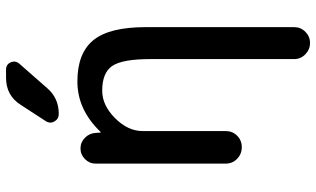

<svg xmlns="http://www.w3.org/2000/svg" viewBox="-220 -580 1020 619"><g transform="rotate(-90 289.5 -270.0)"><path d="M72 -52V-471Q72 -491 86.5 -505.5Q101 -520 121 -520Q141 -520 155.5 -505.5Q170 -491 171 -471L172 -456Q172 -455 173 -455Q174 -455 175 -456Q246 -530 337 -530Q428 -530 470 -478.5Q512 -427 512 -310V169Q512 190 497 205Q482 220 461 220Q440 220 424.5 205Q409 190 409 169V-295Q409 -385 387 -417.5Q365 -450 307 -450Q260 -450 218.5 -408.5Q177 -367 177 -320V-52Q177 -30 162 -15Q147 0 125 0Q103 0 87.5 -15Q72 -30 72 -52ZM349 -760H375Q392 -760 398.5 -745Q405 -730 394 -717L315 -627Q283 -590 232 -590Q216 -590 208 -604Q200 -618 209 -632L261 -712Q291 -760 349 -760Z"/></g></svg>

Font: Rounded Mplus 1c Medium
Style: Regular
Weight: 500
Version: Version 1.059.20150529